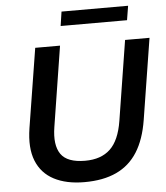

<svg xmlns="http://www.w3.org/2000/svg" viewBox="-59 -932 858 994"><g transform="rotate(-5 370.0 -435.0)"><path d="M340 10Q246 10 182 -23.5Q118 -57 91 -124Q64 -191 80 -293L146 -705H275L209 -288Q194 -195 227 -147.5Q260 -100 353 -100Q436 -100 483.5 -145Q531 -190 547 -290L613 -705H740L673 -284Q657 -184 616 -119Q575 -54 506.5 -22Q438 10 340 10ZM287 -806 298 -880H644L632 -806Z"/></g></svg>

Font: Mulish ExtraLight
Style: Italic
Weight: 200
Italic angle: -9°
Designer: Vernon Adams
Foundry: Vernon Adams
Version: Version 3.603